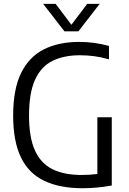

<svg xmlns="http://www.w3.org/2000/svg" viewBox="-20 -966 664 992"><path d="M407 6.5Q289 6.5 209 -31.5Q129 -69.5 88.5 -152.2Q48 -235 48 -369Q48 -505.5 89.2 -589.2Q130.5 -673 207 -711.2Q283.5 -749.5 389.5 -749.5Q468 -749.5 543 -728.5V-659.5Q502.5 -671 466.2 -675.8Q430 -680.5 393.5 -680.5Q310 -680.5 251.2 -651.5Q192.5 -622.5 161.2 -554.2Q130 -486 130 -368.5Q130 -256 160.5 -188.8Q191 -121.5 251.2 -91.8Q311.5 -62 401.5 -62Q445 -62 483 -67V-360H557.5V-7.5Q515 0 479 3.2Q443 6.5 407 6.5ZM313 -804 203 -946H267.5L349 -838L430.5 -946H495L385 -804Z"/></svg>

Font: Encode Sans SmCnd
Style: Regular
Weight: 400
Width: 4
Designer: Multiple Designers
Foundry: Impallari Type
Version: Version 3.002; ttfautohint (v1.8.3) -l 8 -r 50 -G 200 -x 14 